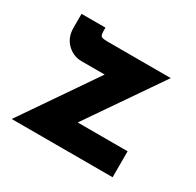

<svg xmlns="http://www.w3.org/2000/svg" viewBox="-112 -605 746 730"><g transform="rotate(30 261.0 -239.5)"><path d="M140 -323Q104 -323 77 -349Q50 -375 50 -419V-479H155V-465Q155 -444 162.5 -440.5Q170 -437 189 -437H466L224 -85L198 -114H463V0H20L269 -363L290 -323Z"/></g></svg>

Font: Reem Kufi Fun
Style: Bold
Weight: 700
Designer: Khaled Hosny
Version: Version 1.005